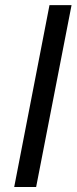

<svg xmlns="http://www.w3.org/2000/svg" viewBox="-20 -745 305 765"><path d="M265.1 -724.6 124 0H36.6L177.2 -724.6Z"/></svg>

Font: Arimo
Style: Italic
Weight: 400
Italic angle: -12°
Designer: Steve Matteson
Foundry: Monotype Imaging Inc.
Version: Version 1.33